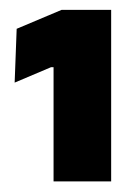

<svg xmlns="http://www.w3.org/2000/svg" viewBox="-20 -722 266 380"><path d="M200 -363H86V-589H81L9 -558.5L13 -665L102 -702.5H200Z"/></svg>

Font: Anek Kannada Medium ExtraBold
Style: Regular
Weight: 800
Version: Version 1.003